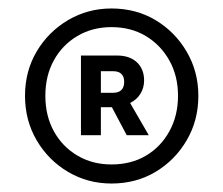

<svg xmlns="http://www.w3.org/2000/svg" viewBox="-20 -739 527 453"><path d="M243 -306Q187 -306 140.5 -333.5Q94 -361 66.5 -408Q39 -455 39 -513Q39 -571 66.5 -617.5Q94 -664 140.5 -691.5Q187 -719 243 -719Q301 -719 347 -691.5Q393 -664 420.5 -617Q448 -570 448 -513Q448 -455 420.5 -408Q393 -361 347 -333.5Q301 -306 243 -306ZM243 -351Q289 -351 324 -371.5Q359 -392 379.5 -429Q400 -466 400 -513Q400 -560 379.5 -596.5Q359 -633 324 -654Q289 -675 243 -675Q198 -675 162.5 -654Q127 -633 107 -596.5Q87 -560 87 -513Q87 -466 107 -429.5Q127 -393 162.5 -372Q198 -351 243 -351ZM171 -420V-608H256Q286 -608 303 -592Q320 -576 320 -549Q320 -532 311.5 -518Q303 -504 287 -496L331 -420H279L244 -486H218V-420ZM247 -571H218V-520H246Q273 -520 273 -546Q273 -558 266.5 -564.5Q260 -571 247 -571Z"/></svg>

Font: Red Hat Display ExtraBold
Style: Regular
Weight: 800
Designer: Pentagram, MCKL
Foundry: Pentagram, MCKL
Version: Version 1.023